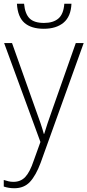

<svg xmlns="http://www.w3.org/2000/svg" viewBox="-22 -759 465 1021"><path d="M0 -530H42L165 -184Q182 -138 193.5 -104Q205 -70 211 -47H213Q220 -70 231 -103.5Q242 -137 258 -181L381 -530H423L194 107Q169 174 137.5 208Q106 242 54 242Q25 242 -2 233V198Q11 202 23 205Q35 208 50 208Q88 208 112.5 182Q137 156 157 96L193 -4ZM358 -739Q355 -671 316 -638.5Q277 -606 211 -606Q144 -606 108 -637.5Q72 -669 68 -739H106Q111 -685 135.5 -661Q160 -637 212 -637Q261 -637 288.5 -660.5Q316 -684 320 -739Z"/></svg>

Font: Noto Sans Disp ExtLt
Style: Regular
Weight: 200
Designer: Monotype Design Team
Foundry: Monotype Imaging Inc.
Version: Version 2.000;GOOG;noto-source:20170915:90ef993387c0